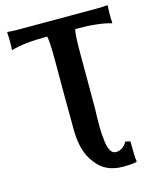

<svg xmlns="http://www.w3.org/2000/svg" viewBox="-128 -735 858 1055"><g transform="rotate(-15 301.0 -208.0)"><path d="M229 -200.2V-436Q229 -540 221.2 -566.9Q87.4 -566.9 17.1 -544.9L15.1 -548.8Q19 -582 15.1 -645L17.1 -647.9Q41 -645 77.1 -645H524.9Q561 -645 585 -647.9L586.9 -645Q583 -582 586.9 -548.8L585 -544.9Q515.1 -566.9 380.9 -566.9Q373 -540 373 -436V-116.2Q368.2 4.9 375 53.2Q381.8 144 422.9 144Q462.9 144 486.8 101.1L514.2 107.9Q514.2 203.1 519 221.2L518.1 224.1Q503.9 231.9 439.9 231.9Q336.9 231.9 285.2 158.2Q231.9 92.3 230 -28.8Z"/></g></svg>

Font: Linux Biolinum
Style: Bold
Weight: 700
Designer: Philipp H. Poll
Foundry: Philipp H. Poll
Version: Version 1.3.2 ; ttfautohint (v0.9)